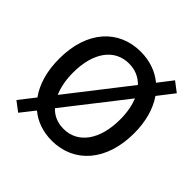

<svg xmlns="http://www.w3.org/2000/svg" viewBox="-205 -950 1163 1163"><g transform="rotate(45 377.0 -368.5)"><path d="M711 -726 648 -774 577 -682C524 -726 456 -750 379 -750C190 -750 59 -608 59 -371C59 -263 85 -176 132 -111L53 -10L115 37L186 -53C239 -9 304 13 379 13C568 13 700 -134 700 -371C700 -475 675 -559 631 -623ZM208 -209C189 -253 178 -307 178 -371C178 -544 257 -649 379 -649C431 -649 474 -631 509 -595ZM554 -525C571 -482 581 -431 581 -371C581 -198 502 -88 379 -88C328 -88 286 -105 253 -140Z"/></g></svg>

Font: Spoqa Han Sans Neo Medium
Style: Regular
Weight: 500
Designer: [Spoqa Han Sans Neo] Dong-huui Kim  Younghwa Kang  Yujin Lee  [Noto Sans] Ryoko NISHIZUKA  (kana & ideographs); Paul D. 
Foundry: Spoqa (http://www.spoqa-han-sans.com)
Version: Version 1.000